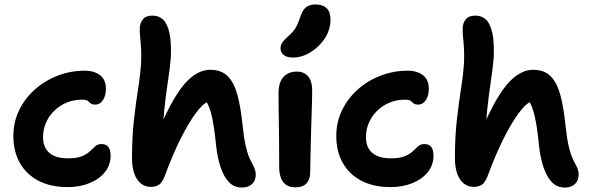

<svg xmlns="http://www.w3.org/2000/svg" viewBox="-20 -830 2652 861"><path d="M284 9Q206 9 151.5 -20Q97 -49 68.5 -100.5Q40 -152 40 -220Q40 -282 65.5 -335Q91 -388 135.5 -428Q180 -468 238 -490.5Q296 -513 361 -513Q388 -513 409.5 -504Q431 -495 443 -477.5Q455 -460 455 -432Q455 -402 442 -381.5Q429 -361 406 -361Q393 -361 386.5 -366.5Q380 -372 373.5 -377.5Q367 -383 349 -383Q299 -383 259 -360Q219 -337 196 -298.5Q173 -260 173 -214Q173 -186 184.5 -165Q196 -144 220.5 -132Q245 -120 285 -120Q325 -120 347.5 -129.5Q370 -139 383 -151.5Q396 -164 407 -174Q418 -184 435 -184Q456 -184 466 -171Q476 -158 476 -132Q476 -91 451.5 -59.5Q427 -28 383 -9.5Q339 9 284 9Z M656 8Q631 8 612 -7Q593 -22 582.5 -51Q572 -80 572 -119Q572 -217 581 -295Q590 -373 600 -436.5Q610 -500 613 -553Q614 -589 612.5 -615Q611 -641 608.5 -662.5Q606 -684 607 -706Q608 -727 621 -743.5Q634 -760 664 -760Q692 -760 711 -742.5Q730 -725 739.5 -683.5Q749 -642 746 -572Q742 -523 733 -465Q724 -407 716.5 -334.5Q709 -262 710 -171L680 -218Q723 -324 762.5 -390Q802 -456 842 -486.5Q882 -517 922 -517Q974 -517 1002.5 -487Q1031 -457 1045.5 -401.5Q1060 -346 1068 -267Q1074 -211 1081.5 -177.5Q1089 -144 1097.5 -124.5Q1106 -105 1115 -89Q1120 -80 1123.5 -69Q1127 -58 1127 -47Q1127 -21 1110.5 -5Q1094 11 1065 11Q1030 11 1007 -13Q984 -37 970 -78Q956 -119 950 -170Q944 -229 938 -266.5Q932 -304 925 -328Q918 -352 908 -371Q890 -365 859 -324Q828 -283 791 -210Q754 -137 717 -36Q706 -10 692 -1Q678 8 656 8Z M1304 10Q1279 10 1263 -1Q1247 -12 1239.5 -33Q1232 -54 1232 -80Q1232 -149 1231.5 -197Q1231 -245 1230.5 -280.5Q1230 -316 1229.5 -347Q1229 -378 1229 -413Q1229 -440 1237 -461.5Q1245 -483 1264 -496Q1283 -509 1312 -509Q1342 -509 1360.5 -489Q1379 -469 1380 -427Q1380 -406 1379 -369.5Q1378 -333 1376.5 -288Q1375 -243 1374 -198.5Q1373 -154 1372 -116Q1371 -78 1371 -56Q1371 -27 1355 -8.5Q1339 10 1304 10ZM1293 -572Q1266 -572 1252 -583.5Q1238 -595 1238 -613Q1238 -629 1247 -641Q1256 -653 1273 -668Q1297 -689 1307.5 -708Q1318 -727 1327 -756Q1338 -788 1354.5 -799Q1371 -810 1394 -810Q1428 -810 1445 -793Q1462 -776 1462 -742Q1462 -697 1437 -658.5Q1412 -620 1373 -596Q1334 -572 1293 -572Z M1732 9Q1654 9 1599.5 -20Q1545 -49 1516.5 -100.5Q1488 -152 1488 -220Q1488 -282 1513.5 -335Q1539 -388 1583.5 -428Q1628 -468 1686 -490.5Q1744 -513 1809 -513Q1836 -513 1857.5 -504Q1879 -495 1891 -477.5Q1903 -460 1903 -432Q1903 -402 1890 -381.5Q1877 -361 1854 -361Q1841 -361 1834.5 -366.5Q1828 -372 1821.5 -377.5Q1815 -383 1797 -383Q1747 -383 1707 -360Q1667 -337 1644 -298.5Q1621 -260 1621 -214Q1621 -186 1632.5 -165Q1644 -144 1668.5 -132Q1693 -120 1733 -120Q1773 -120 1795.5 -129.5Q1818 -139 1831 -151.5Q1844 -164 1855 -174Q1866 -184 1883 -184Q1904 -184 1914 -171Q1924 -158 1924 -132Q1924 -91 1899.5 -59.5Q1875 -28 1831 -9.5Q1787 9 1732 9Z M2104 8Q2079 8 2060 -7Q2041 -22 2030.5 -51Q2020 -80 2020 -119Q2020 -217 2029 -295Q2038 -373 2048 -436.5Q2058 -500 2061 -553Q2062 -589 2060.5 -615Q2059 -641 2056.5 -662.5Q2054 -684 2055 -706Q2056 -727 2069 -743.5Q2082 -760 2112 -760Q2140 -760 2159 -742.5Q2178 -725 2187.5 -683.5Q2197 -642 2194 -572Q2190 -523 2181 -465Q2172 -407 2164.5 -334.5Q2157 -262 2158 -171L2128 -218Q2171 -324 2210.5 -390Q2250 -456 2290 -486.5Q2330 -517 2370 -517Q2422 -517 2450.5 -487Q2479 -457 2493.5 -401.5Q2508 -346 2516 -267Q2522 -211 2529.5 -177.5Q2537 -144 2545.5 -124.5Q2554 -105 2563 -89Q2568 -80 2571.5 -69Q2575 -58 2575 -47Q2575 -21 2558.5 -5Q2542 11 2513 11Q2478 11 2455 -13Q2432 -37 2418 -78Q2404 -119 2398 -170Q2392 -229 2386 -266.5Q2380 -304 2373 -328Q2366 -352 2356 -371Q2338 -365 2307 -324Q2276 -283 2239 -210Q2202 -137 2165 -36Q2154 -10 2140 -1Q2126 8 2104 8Z"/></svg>

Font: Shantell Sans SemiBold
Style: Regular
Weight: 600
Designer: Stephen Nixon, Anya Danilova, Shantell Martin
Foundry: Arrow Type
Version: Version 1.011;[c5ecc13dd]